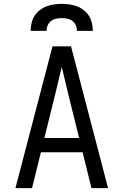

<svg xmlns="http://www.w3.org/2000/svg" viewBox="-20 -975 640 995"><path d="M60 0 188 -490 252 -735H348L412 -490L540 0H454L408 -186H192L146 0ZM210 -260H390L333 -490Q325 -525 316.5 -559.5Q308 -594 300 -628Q292 -594 283.5 -559.5Q275 -525 267 -490ZM139 -815Q139 -835 143.5 -855Q148 -875 158.5 -892Q169 -909 185.5 -922Q202 -935 220.5 -942Q239 -949 259.5 -952Q280 -955 300 -955Q320 -955 340.5 -952Q361 -949 379.5 -942Q398 -935 414.5 -922Q431 -909 441.5 -892Q452 -875 456.5 -855Q461 -835 461 -815H379Q379 -830 373 -843.5Q367 -857 355.5 -866Q344 -875 329.5 -878Q315 -881 300 -881Q285 -881 270.5 -878Q256 -875 244.5 -866Q233 -857 227 -843.5Q221 -830 221 -815Z"/></svg>

Font: Iosevka Custom Extended
Style: Regular
Weight: 400
Width: 7
Monospace: yes
Designer: Belleve Invis
Foundry: Belleve Invis
Version: Version 11.2.4; ttfautohint (v1.8.4)